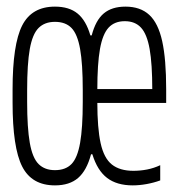

<svg xmlns="http://www.w3.org/2000/svg" viewBox="-20 -550 540 580"><path d="M146 10Q76 10 47 -47Q18 -104 18 -240V-280Q18 -416 47 -473Q76 -530 146 -530Q189 -530 214.5 -509Q240 -488 253 -443H257Q269 -489 293.5 -509.5Q318 -530 359 -530Q404 -530 431 -505Q458 -480 470 -425.5Q482 -371 482 -280V-239H260V-281H450L440 -265V-279Q440 -357 432 -402Q424 -447 406 -466.5Q388 -486 357 -486Q326 -486 308 -466.5Q290 -447 282 -402Q274 -357 274 -279V-241Q274 -163 284 -117.5Q294 -72 318 -53Q342 -34 383 -34Q404 -34 424.5 -38Q445 -42 464 -51V-5Q445 2 423 6Q401 10 381 10Q333 10 303.5 -12.5Q274 -35 259 -84H255Q242 -35 216 -12.5Q190 10 146 10ZM146 -36Q178 -36 196 -54.5Q214 -73 222 -118.5Q230 -164 230 -242V-278Q230 -357 222 -402Q214 -447 196 -465.5Q178 -484 146 -484Q115 -484 96.5 -465.5Q78 -447 70 -402Q62 -357 62 -278V-242Q62 -164 70 -118.5Q78 -73 96.5 -54.5Q115 -36 146 -36Z"/></svg>

Font: M PLUS 1 Code Light
Style: Regular
Weight: 300
Designer: Coji Morishita
Foundry: UNDERFOREST DESIGN
Version: Version 1.002